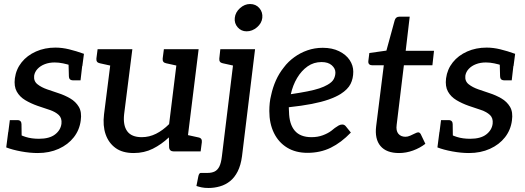

<svg xmlns="http://www.w3.org/2000/svg" viewBox="-20 -754 2616 956"><path d="M168 8Q129 8 85.5 0Q42 -8 11 -20L21 -97L69 -90Q80 -81 108.5 -72Q137 -63 174 -63Q226 -63 254 -84.5Q282 -106 286 -138Q289 -166 272.5 -181.5Q256 -197 228 -206.5Q200 -216 167 -227Q133 -239 105.5 -255.5Q78 -272 63.5 -298Q49 -324 54 -364Q60 -409 87.5 -443.5Q115 -478 159 -497.5Q203 -517 256 -517Q289 -517 324 -508.5Q359 -500 398 -486L390 -425L334 -428Q315 -434 294 -438.5Q273 -443 252 -443Q225 -443 203 -434.5Q181 -426 167 -411Q153 -396 150 -377Q147 -350 166.5 -334.5Q186 -319 215 -309Q244 -299 271 -290Q302 -280 329.5 -264Q357 -248 372.5 -222Q388 -196 382 -154Q376 -107 347.5 -70.5Q319 -34 272.5 -13Q226 8 168 8ZM321 -448 390 -432 381 -354H345Q333 -354 328 -359.5Q323 -365 323 -374ZM88 -62 19 -78 29 -156H66Q77 -156 82 -150.5Q87 -145 87 -136Z M646 8Q590 8 555.5 -17Q521 -42 506 -85Q491 -128 498 -185L539 -509H639L598 -185Q592 -130 613.5 -100.5Q635 -71 686 -71Q723 -71 757 -88Q791 -105 822 -136L868 -509H969L906 0H846Q824 0 822 -20L821 -70Q784 -35 741 -13.5Q698 8 646 8ZM878 0 899 -85 967 -70Q978 -68 982 -62Q986 -56 985 -46L979 0ZM567 -509 545 -424 477 -439Q467 -441 463 -447Q459 -453 460 -463L466 -509ZM897 -509 875 -424 807 -439Q797 -441 793 -447Q789 -453 790 -463L796 -509Z M1019 182Q998 182 984 179Q970 176 958 172L968 122Q972 107 979.5 107Q987 107 1013 107Q1034 107 1048.5 100Q1063 93 1072 75.5Q1081 58 1085 23L1150 -509H1250L1185 24Q1179 69 1163.5 99.5Q1148 130 1125.5 148Q1103 166 1075 174Q1047 182 1019 182ZM1179 -509 1157 -424 1089 -439Q1079 -441 1075 -447Q1071 -453 1072 -463L1077 -509ZM1208 -598Q1181 -598 1163.5 -618Q1146 -638 1149 -665Q1152 -693 1175 -713.5Q1198 -734 1225 -734Q1254 -734 1271.5 -713.5Q1289 -693 1286 -665Q1283 -638 1259.5 -618Q1236 -598 1208 -598Z M1511 7Q1452 7 1409.5 -19Q1367 -45 1344 -92Q1321 -139 1321 -201Q1321 -221 1323 -241Q1325 -261 1330 -280Q1338 -318 1353.5 -353Q1369 -388 1393 -418Q1404 -433 1417.5 -446Q1431 -459 1445 -469Q1475 -491 1511 -503.5Q1547 -516 1587 -516Q1634 -516 1668.5 -499Q1703 -482 1721 -455Q1739 -428 1739 -397Q1739 -363 1725.5 -336Q1712 -309 1676 -286Q1652 -271 1616.5 -258.5Q1581 -246 1532 -236.5Q1483 -227 1418 -220Q1418 -215 1418.5 -206.5Q1419 -198 1419 -198Q1420 -136 1447.5 -103.5Q1475 -71 1531 -71Q1562 -71 1587.5 -80.5Q1613 -90 1630 -103Q1638 -110 1647.5 -117Q1657 -124 1666 -129Q1675 -134 1684 -134Q1695 -134 1702 -125L1727 -94Q1679 -44 1627 -18.5Q1575 7 1511 7ZM1428 -285Q1475 -292 1510.5 -299Q1546 -306 1570 -314Q1594 -322 1611 -332Q1634 -345 1642 -360.5Q1650 -376 1650 -393Q1650 -413 1632 -429Q1614 -445 1581 -445Q1542 -445 1511.5 -423.5Q1481 -402 1459.5 -366Q1438 -330 1428 -285Z M1967 8Q1904 8 1874.5 -27Q1845 -62 1853 -126L1891 -429H1833Q1824 -429 1818.5 -434Q1813 -439 1814 -450L1819 -490L1904 -502L1945 -652Q1950 -671 1969 -671H2020L2000 -501H2141L2133 -429H1991L1955 -132Q1951 -103 1963.5 -88Q1976 -73 1999 -73Q2010 -73 2022.5 -78.5Q2035 -84 2046 -89.5Q2057 -95 2062 -95Q2070 -95 2075 -86L2098 -38Q2071 -17 2036.5 -4.5Q2002 8 1967 8Z M2315 8Q2276 8 2232.5 0Q2189 -8 2158 -20L2168 -97L2216 -90Q2227 -81 2255.5 -72Q2284 -63 2321 -63Q2373 -63 2401 -84.5Q2429 -106 2433 -138Q2436 -166 2419.5 -181.5Q2403 -197 2375 -206.5Q2347 -216 2314 -227Q2280 -239 2252.5 -255.5Q2225 -272 2210.5 -298Q2196 -324 2201 -364Q2207 -409 2234.5 -443.5Q2262 -478 2306 -497.5Q2350 -517 2403 -517Q2436 -517 2471 -508.5Q2506 -500 2545 -486L2537 -425L2481 -428Q2462 -434 2441 -438.5Q2420 -443 2399 -443Q2372 -443 2350 -434.5Q2328 -426 2314 -411Q2300 -396 2297 -377Q2294 -350 2313.5 -334.5Q2333 -319 2362 -309Q2391 -299 2418 -290Q2449 -280 2476.5 -264Q2504 -248 2519.5 -222Q2535 -196 2529 -154Q2523 -107 2494.5 -70.5Q2466 -34 2419.5 -13Q2373 8 2315 8ZM2468 -448 2537 -432 2528 -354H2492Q2480 -354 2475 -359.5Q2470 -365 2470 -374ZM2235 -62 2166 -78 2176 -156H2213Q2224 -156 2229 -150.5Q2234 -145 2234 -136Z"/></svg>

Font: Aleo Medium
Style: Italic
Weight: 500
Italic angle: -7°
Designer: Alessio Laiso
Foundry: Alessio Laiso
Version: Version 2.001;gftools[0.9.29]